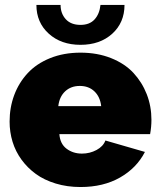

<svg xmlns="http://www.w3.org/2000/svg" viewBox="-20 -750 649 780"><path d="M127.9 -730H226.1Q226.1 -695.3 247.1 -672.1Q268.1 -648.9 307.1 -648.9Q343.8 -648.9 364 -670.9Q384.3 -692.9 388.2 -730H485.8Q485.8 -658.2 436 -613Q386.2 -567.9 307.1 -567.9Q228 -567.9 178 -613.3Q127.9 -658.7 127.9 -730ZM307.1 9.8Q252.9 9.8 206.3 -4.4Q159.7 -18.6 125.7 -43.2Q91.8 -67.9 67.4 -101.3Q43 -134.8 31 -174.1Q19 -213.4 19 -255.9Q19 -313.5 37.8 -363.8Q56.6 -414.1 92.3 -452.6Q127.9 -491.2 183.3 -513.7Q238.8 -536.1 307.1 -536.1Q375.5 -536.1 431.2 -513.9Q486.8 -491.7 522 -453.9Q557.1 -416 576.2 -367.2Q595.2 -318.4 595.2 -263.2Q595.2 -234.4 589.8 -205.1H221.2Q224.1 -165.5 250.5 -145.8Q276.9 -126 313 -126Q344.7 -126 372.1 -140.6Q399.4 -155.3 408.2 -179.2L568.8 -132.8Q535.2 -67.4 467.5 -28.8Q399.9 9.8 307.1 9.8ZM216.8 -318.8H391.1Q386.7 -356.9 363.5 -378.9Q340.3 -400.9 304.2 -400.9Q268.1 -400.9 244.6 -378.9Q221.2 -356.9 216.8 -318.8Z"/></svg>

Font: Rawline Black
Style: Regular
Weight: 900
Designer: Matt McInerney, Pablo Impallari, Rodrigo Fuenzalida
Foundry: Matt McInerney, Pablo Impallari, Rodrigo Fuenzalida
Version: Version 4.020;PS 004.020;hotconv 1.0.88;makeotf.lib2.5.64775